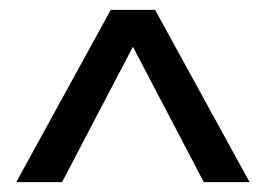

<svg xmlns="http://www.w3.org/2000/svg" viewBox="-20 -720 540 390"><path d="M13 -350 205 -700H295L487 -350H394L250 -625L106 -350Z"/></svg>

Font: Tektur
Style: Regular
Weight: 400
Designer: Adam Jagosz
Foundry: Adam Jagosz
Version: Version 1.005;gftools[0.9.30]